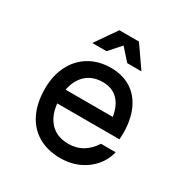

<svg xmlns="http://www.w3.org/2000/svg" viewBox="-191 -997 1132 1171"><g transform="rotate(30 375.0 -412.0)"><path d="M585 -362 548 -305Q548 -406 506 -461Q464 -516 388 -516Q304 -516 256 -459.5Q208 -403 208 -305Q208 -200 256 -142Q304 -84 392 -84Q447 -84 490.5 -110Q534 -136 564 -184H668Q645 -94 569.5 -39Q494 16 392 16Q302 16 236 -22.5Q170 -61 135 -133.5Q100 -206 100 -305Q100 -398 136 -468.5Q172 -539 237 -577.5Q302 -616 388 -616Q468 -616 527.5 -579Q587 -542 618.5 -472Q650 -402 650 -307Q650 -292 648 -264H185V-362ZM315 -840H453L557 -690H457L351 -809H417L311 -690H211Z"/></g></svg>

Font: Martian Mono Custom sWd Rg
Style: Regular
Weight: 400
Width: 6
Monospace: yes
Designer: Alex Havermale
Foundry: Evil Martians
Version: Version 1.000